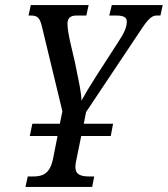

<svg xmlns="http://www.w3.org/2000/svg" viewBox="-20 -734 659 754"><path d="M80 0H342L350 -41H332C299 -41 276 -47 276 -79C276 -86 278 -99 281 -112L299 -200H415L424 -248H309L318 -294L515 -589C552 -645 569 -673 595 -673H610L619 -714H419L409 -673H435C466 -673 478 -666 478 -649C478 -628 468 -604 443 -567L361 -440C332 -395 315 -366 300 -339C299 -371 290 -412 283 -446L275 -486C264 -536 245 -604 245 -641C245 -662 256 -673 280 -673H319L328 -714H101L92 -673H102C133 -673 138 -658 147 -620L225 -297L215 -248H107L97 -200H206L188 -109C175 -48 144 -41 109 -41H89Z"/></svg>

Font: Noto Serif ExtraCondensed
Style: Italic
Weight: 400
Width: 2
Italic angle: -12°
Designer: Monotype Design Team
Foundry: Monotype Imaging Inc.
Version: Version 2.014